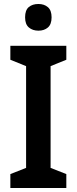

<svg xmlns="http://www.w3.org/2000/svg" viewBox="-20 -944 385 964"><path d="M313 0H32V-70L111 -101V-612L32 -644V-714H313V-644L234 -612V-101L313 -70ZM173 -924Q202 -924 220.5 -908Q239 -892 239 -857Q239 -822 220.5 -806Q202 -790 173 -790Q144 -790 125 -806Q106 -822 106 -857Q106 -893 124.5 -908.5Q143 -924 173 -924Z"/></svg>

Font: Noto Sans Malayalam SemiCondensed SemiBold
Style: Regular
Weight: 600
Width: 4
Designer: Jelle Bosma - Monotype Design Team
Foundry: Monotype Imaging Inc.
Version: Version 2.104; ttfautohint (v1.8.4.7-5d5b)